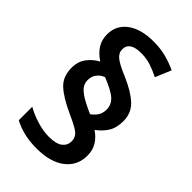

<svg xmlns="http://www.w3.org/2000/svg" viewBox="-231 -846 928 928"><g transform="rotate(45 233.5 -382.0)"><path d="M53 -395Q53 -438 75.5 -467.5Q98 -497 130 -514Q96 -536 78 -564.5Q60 -593 60 -630Q60 -692 109 -728.5Q158 -765 244 -765Q291 -765 329.5 -755Q368 -745 404 -728L370 -647Q338 -663 307.5 -673Q277 -683 242 -683Q163 -683 163 -631Q163 -606 185.5 -588Q208 -570 264 -547Q338 -515 375.5 -479.5Q413 -444 413 -389Q413 -342 393 -311.5Q373 -281 344 -261Q375 -240 391.5 -212.5Q408 -185 408 -148Q408 -80 355.5 -39.5Q303 1 209 1Q161 1 122 -8.5Q83 -18 52 -35V-127Q85 -108 128.5 -94.5Q172 -81 210 -81Q261 -81 283 -98.5Q305 -116 305 -143Q305 -160 297 -173.5Q289 -187 266.5 -200Q244 -213 202 -232Q129 -265 91 -299.5Q53 -334 53 -395ZM150 -408Q150 -378 173.5 -356.5Q197 -335 251 -310L275 -299Q291 -310 303.5 -327.5Q316 -345 316 -371Q316 -404 292 -427Q268 -450 200 -477Q179 -470 164.5 -452Q150 -434 150 -408Z"/></g></svg>

Font: Noto Sans Lao SemiCondensed SemiBold
Style: Regular
Weight: 600
Width: 4
Designer: Monotype Design Team
Foundry: Monotype Imaging Inc.
Version: Version 2.003; ttfautohint (v1.8.4.7-5d5b)